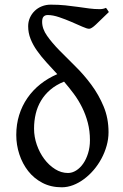

<svg xmlns="http://www.w3.org/2000/svg" viewBox="-20 -777 519 812"><path d="M360.4 -184.1Q360.4 -223.6 351.3 -258.1Q342.3 -292.5 327.1 -323Q312 -353.5 292 -380.4Q272 -407.2 250.5 -432.1V-431.6Q216.8 -418 192.9 -397.5Q168.9 -377 153.6 -351.3Q138.2 -325.7 131.1 -295.7Q124 -265.6 124 -232.9Q124 -198.2 135.7 -164.6Q147.5 -130.9 167.2 -104.5Q187 -78.1 212.9 -61.8Q238.8 -45.4 267.6 -45.4Q285.2 -45.4 302 -55.9Q318.8 -66.4 331.8 -85Q344.7 -103.5 352.5 -128.9Q360.4 -154.3 360.4 -184.1ZM440.4 -726.1Q404.8 -691.4 385.7 -673.3Q366.7 -655.3 356.9 -655.3Q348.1 -655.3 327.9 -664.3Q307.6 -673.3 282.2 -684.3Q256.8 -695.3 230.2 -704.3Q203.6 -713.4 181.6 -713.4Q170.9 -713.4 164.6 -707Q158.2 -700.7 158.2 -684.6Q158.2 -655.3 179 -625.7Q199.7 -596.2 231 -564.2Q262.2 -532.2 298.6 -496.6Q335 -460.9 366.2 -418.7Q397.5 -376.5 418.2 -326.9Q439 -277.3 439 -217.8Q439 -189 430.9 -160.4Q422.9 -131.8 408.9 -106Q395 -80.1 376.2 -58.1Q357.4 -36.1 335.4 -19.8Q313.5 -3.4 289.3 5.9Q265.1 15.1 241.2 15.1Q195.3 15.1 159.4 -3.7Q123.5 -22.5 99.1 -53.7Q74.7 -85 61.8 -124.5Q48.8 -164.1 48.8 -206.1Q48.8 -251 61 -290.3Q73.2 -329.6 95.9 -362.5Q118.7 -395.5 150.6 -420.9Q182.6 -446.3 222.2 -463.4Q198.7 -488.8 176.5 -513.2Q154.3 -537.6 137 -562Q119.6 -586.4 109.4 -612.1Q99.1 -637.7 99.1 -666Q99.1 -685.1 106.4 -701.7Q113.8 -718.3 126.5 -730.7Q139.2 -743.2 156.7 -750.2Q174.3 -757.3 194.3 -757.3Q227.5 -757.3 256.1 -754.4Q284.7 -751.5 309.8 -747.8Q335 -744.1 357.4 -741.2Q379.9 -738.3 401.4 -738.3Q416.5 -738.3 427.7 -743.7Q431.2 -741.2 433.3 -737.1Q435.5 -732.9 440.4 -726.1Z"/></svg>

Font: Akkhara
Style: Regular
Weight: 400
Designer: J. Victor Gaultney
Version: Version 1.00 June 13, 2006, initial release